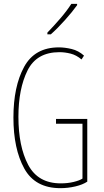

<svg xmlns="http://www.w3.org/2000/svg" viewBox="-20 -971 540 1001"><path d="M245 -792Q280 -823 318.5 -866Q357 -909 382 -944V-951H352Q329 -915 295 -875.5Q261 -836 227 -801V-792ZM435 -24V-351H272V-326H410V-40Q395 -30 364 -22.5Q333 -15 297 -15Q178 -15 127 -111.5Q76 -208 76 -362Q76 -508 123.5 -603.5Q171 -699 290 -699Q318 -699 348 -691.5Q378 -684 405 -661L418 -681Q389 -707 353.5 -715.5Q318 -724 287 -724Q161 -724 105.5 -622Q50 -520 50 -358Q50 -195 106.5 -92.5Q163 10 295 10Q334 10 372.5 1Q411 -8 435 -24Z"/></svg>

Font: Noto Sans Mono UI Condensed Thin
Style: Regular
Weight: 250
Width: 3
Designer: Monotype Design team
Foundry: Monotype Imaging Inc.
Version: 1.000